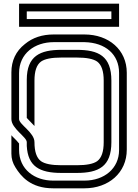

<svg xmlns="http://www.w3.org/2000/svg" viewBox="-20 -1020 748 1040"><path d="M125 -250V-229.2C131.3 -119.3 192.9 -83.3 312.5 -83.3H395.8C513.1 -83.3 583.3 -116.7 583.3 -250V-583.3C583.3 -716.7 513.4 -750 395.8 -750H312.5C197.6 -750 125 -717.5 125 -587.5V-381.2C125 -381.2 166.7 -337.5 166.7 -337.5V-583.3C166.7 -634.4 178.1 -668.8 202.1 -686.5C222.9 -701 259.4 -708.3 312.5 -708.3H395.8C449 -708.3 485.4 -701 506.3 -686.5C530.2 -668.8 541.7 -634.4 541.7 -583.3V-250C541.7 -199 530.2 -164.6 506.3 -146.9C485.4 -132.3 449 -125 395.8 -125H312.5C259.4 -125 222.9 -132.3 202.1 -146.9C178.1 -164.6 166.7 -199 166.7 -250C166.7 -302.4 83.3 -345.9 83.3 -375V-624C83.3 -730.3 168.2 -791.7 270.8 -791.7H437.5C551.7 -789.4 625 -725 625 -625V-207.3C625 -107.5 544.7 -41.7 437.5 -41.7H267.7C168.2 -41.7 83.3 -101.5 83.3 -208.3V-242.7C83.3 -243.8 83.3 -243.8 82.3 -243.8C68 -262.8 48.8 -278 41.7 -287.5V-187.5C41.7 -160.4 49 -136.5 63.5 -113.5C92.9 -65.8 145.2 0 267.7 0H437.5C567.9 0 666.7 -83.7 666.7 -209.4V-626C666.7 -750.4 568.8 -833.3 437.5 -833.3H270.8C209.4 -833.3 157.3 -816.7 114.6 -781.2C65.6 -742.7 41.7 -690.6 41.7 -628.1V-375C41.7 -323.2 125 -278.3 125 -250ZM583.3 -958.3V-916.7H125V-958.3ZM625 -1000H83.3V-875H625Z"/></svg>

Font: Sportrop
Style: Regular
Weight: 500
Version: Version 0.9